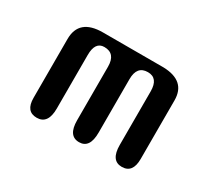

<svg xmlns="http://www.w3.org/2000/svg" viewBox="-74 -437 624 565"><g transform="rotate(30 238.0 -154.5)"><path d="M273 -232V-50Q273 3 237 3Q200 3 200 -50V-232Q200 -277 162 -277Q131 -277 131 -232V-50Q131 3 93 3Q56 3 56 -43V-243Q56 -312 137 -312H342Q419 -310 419 -244V-45Q419 3 382 3Q345 3 345 -50V-232Q345 -277 310 -277Q273 -277 273 -232Z"/></g></svg>

Font: Cute Font
Style: Regular
Weight: 400
Designer: TypoDesign Lab.inc.
Foundry: TypoDesign Lab.inc.
Version: Version 1.00